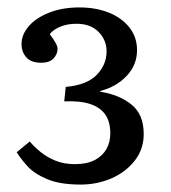

<svg xmlns="http://www.w3.org/2000/svg" viewBox="-20 -859 461 517"><path d="M197 -362Q141 -362 106 -377Q71 -392 52.5 -413Q34 -434 25 -449L60 -478Q72 -464 89 -450Q106 -436 129 -426.5Q152 -417 182 -417Q214 -417 235 -428Q256 -439 266.5 -457.5Q277 -476 277 -500Q277 -531 263.5 -550.5Q250 -570 222.5 -579Q195 -588 153 -586L157 -625Q214 -630 240.5 -657.5Q267 -685 267 -721Q267 -751 245.5 -773Q224 -795 186 -795Q161 -795 142 -787Q123 -779 114 -767Q124 -754 129.5 -744Q135 -734 135 -728Q135 -713 124 -701.5Q113 -690 91 -690Q64 -690 51 -704.5Q38 -719 38 -740Q38 -766 57.5 -788.5Q77 -811 112.5 -825Q148 -839 194 -839Q238 -839 273 -825Q308 -811 328.5 -785Q349 -759 349 -724Q349 -684 321 -654.5Q293 -625 250 -614V-612Q301 -604 334 -577.5Q367 -551 367 -498Q367 -457 342.5 -426Q318 -395 279.5 -378.5Q241 -362 197 -362Z"/></svg>

Font: Literata 18pt
Style: Regular
Weight: 400
Designer: Latin by Veronika Burian and Jose Scaglione. Greek by Irene Vlachou. Cyrillic by Vera Evstafieva.
Foundry: TypeTogether
Version: Version 3.103;gftools[0.9.29]